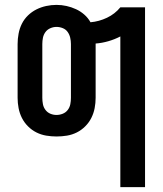

<svg xmlns="http://www.w3.org/2000/svg" viewBox="-20 -550 665 785"><path d="M472 215V-401Q449 -389 423 -381.5Q397 -374 371 -372Q371 -371 371 -370.5Q371 -370 371 -370V-150Q371 -129 367 -108Q363 -87 353.5 -68Q344 -49 328.5 -33.5Q313 -18 294 -8.5Q275 1 254 4.5Q233 8 211 8Q190 8 169 4.5Q148 1 129 -8.5Q110 -18 94.5 -33.5Q79 -49 69.5 -68Q60 -87 56 -108Q52 -129 52 -150V-370Q52 -391 56 -412.5Q60 -434 69.5 -453Q79 -472 94.5 -487Q110 -502 129 -511.5Q148 -521 169 -525.5Q190 -530 211 -530Q232 -530 252 -525.5Q272 -521 290.5 -512.5Q309 -504 324.5 -490.5Q340 -477 350 -459Q385 -462 417.5 -477.5Q450 -493 472 -520H573V215ZM211 -80Q224 -80 236.5 -85Q249 -90 257 -100.5Q265 -111 267.5 -124Q270 -137 270 -150V-370Q270 -383 267 -396Q264 -409 256.5 -419.5Q249 -430 236.5 -435Q224 -440 211 -440Q198 -440 185.5 -434.5Q173 -429 165.5 -418.5Q158 -408 155.5 -395.5Q153 -383 153 -370V-150Q153 -137 155.5 -124Q158 -111 166 -100.5Q174 -90 186 -85Q198 -80 211 -80Z"/></svg>

Font: Zed Sans Semibold
Style: Regular
Weight: 600
Designer: Belleve Invis
Foundry: Belleve Invis
Version: Version 1.0.0; ttfautohint (v1.8.4)